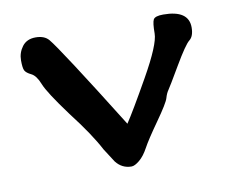

<svg xmlns="http://www.w3.org/2000/svg" viewBox="-54 -480 661 545"><g transform="rotate(-10 276.0 -207.5)"><path d="M293.5 -124.5Q314.5 -155.8 364.3 -243.9Q414.1 -332 414.1 -363.3Q414.1 -394.5 418.9 -403.3Q423.8 -412.1 447.3 -412.1Q520.5 -412.1 520.5 -362.3Q520.5 -336.9 507.8 -326.9Q495.1 -316.9 462.9 -262Q430.7 -207 424.8 -198.7Q418.9 -190.4 415 -176.8Q411.1 -163.1 377.9 -116.2Q344.7 -69.3 333 -47.6Q321.3 -25.9 307.4 -14.4Q293.5 -2.9 284.2 -2.9Q256.8 -2.9 239.3 -25.4L213.9 -64.9Q190.4 -110.4 136.2 -180.7Q83.5 -252 73.5 -277.6Q63.5 -303.2 49.3 -310.1Q35.2 -316.9 31.2 -324.5Q27.3 -332 27.3 -354Q27.3 -376 40.5 -393.6Q53.7 -411.1 79.1 -411.1Q104.5 -411.1 116.9 -396.5Q129.4 -381.8 173.8 -313.5Q218.3 -245.1 293.5 -124.5Z"/></g></svg>

Font: Drukaatie burti
Style: Demi
Weight: 600
Version: Version 0.14